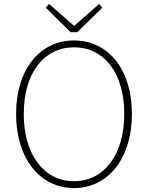

<svg xmlns="http://www.w3.org/2000/svg" viewBox="-20 -945 754 978"><path d="M357 13C529 13 652 -136 652 -365C652 -594 529 -739 357 -739C185 -739 62 -594 62 -365C62 -136 185 13 357 13ZM357 -22C204 -22 101 -157 101 -365C101 -573 204 -704 357 -704C510 -704 613 -573 613 -365C613 -157 510 -22 357 -22ZM340 -781H374L501 -906L485 -925L360 -815H355L230 -925L213 -906Z"/></svg>

Font: Source Han Sans JP VF
Style: Regular
Weight: 250
Designer: Ryoko NISHIZUKA 西塚涼子 (kana, bopomofo & ideographs); Paul D. Hunt (Latin, Greek & Cyrillic); Sandoll Communications 산돌커뮤니
Foundry: Adobe
Version: Version 2.004;hotconv 1.0.118;makeotfexe 2.5.65603